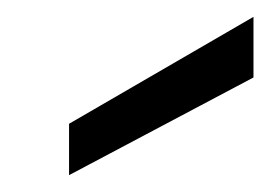

<svg xmlns="http://www.w3.org/2000/svg" viewBox="-20 -751 321 228"><path d="M62 -543V-604L281 -731V-659Z"/></svg>

Font: DM Sans 17pt
Style: Italic
Weight: 400
Italic angle: -10°
Version: Version 4.004;gftools[0.9.30]